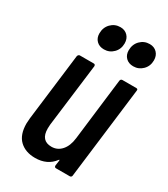

<svg xmlns="http://www.w3.org/2000/svg" viewBox="-180 -801 780 891"><g transform="rotate(30 209.5 -355.0)"><path d="M327 -509H401Q411 -509 409 -499L349 -10Q349 -6 346 -3Q343 0 339 0H265Q256 0 256 -10L260 -39Q260 -42 258.5 -42Q257 -42 256 -40Q221 7 156 7Q104 7 73 -22.5Q42 -52 42 -112Q42 -121 44 -141L88 -499Q89 -503 92 -506Q95 -509 99 -509H173Q182 -509 182 -499L140 -162Q139 -154 139 -141Q139 -76 196 -76Q228 -76 249.5 -100.5Q271 -125 276 -168L316 -499Q318 -509 327 -509ZM283 -643Q283 -675 303.5 -696Q324 -717 354 -717Q378 -717 393 -701.5Q408 -686 408 -661Q408 -630 387.5 -609.5Q367 -589 338 -589Q313 -589 298 -604Q283 -619 283 -643ZM126 -643Q126 -675 146.5 -696Q167 -717 197 -717Q221 -717 236 -701.5Q251 -686 251 -661Q251 -630 230.5 -609.5Q210 -589 181 -589Q156 -589 141 -604Q126 -619 126 -643Z"/></g></svg>

Font: Barlow Condensed Medium
Style: Italic
Weight: 500
Width: 3
Italic angle: -7°
Designer: Jeremy Tribby
Foundry: Tribby Type
Version: Version 1.408